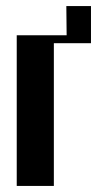

<svg xmlns="http://www.w3.org/2000/svg" viewBox="-20 -611 324 631"><path d="M35 -495H199L198 -591H279V-469H157V0H35Z"/></svg>

Font: Moniqa Black Heading
Style: Regular
Weight: 900
Designer: Rajesh Rajput
Foundry: Rajesh Rajput
Version: Version 1.000